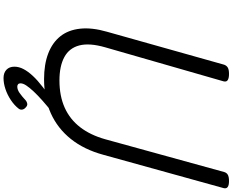

<svg xmlns="http://www.w3.org/2000/svg" viewBox="-132 -910 1286 1061"><g transform="rotate(90 510.5 -380.0)"><path d="M418 19Q336 19 276 -4Q216 -27 181 -71Q146 -115 139 -180.5Q132 -246 156 -329L338 -976Q343 -990 354.5 -996.5Q366 -1003 389 -1003Q412 -1003 423 -996Q434 -989 430 -973L242 -319Q217 -232 231.5 -176Q246 -120 296 -93Q346 -66 425 -66Q511 -66 575.5 -95Q640 -124 683.5 -180.5Q727 -237 750 -319L931 -976Q935 -990 946.5 -996.5Q958 -1003 981 -1003Q1028 -1003 1020 -973L836 -309Q807 -202 748.5 -129Q690 -56 607 -18.5Q524 19 418 19ZM412 243Q383 243 366 227Q349 211 349 183Q349 158 362 133Q375 108 399.5 81.5Q424 55 460.5 27Q497 -1 542 -34L602 -32V-27Q567 1 537.5 27Q508 53 486.5 76Q465 99 453 117Q441 135 441 149Q441 158 446 162.5Q451 167 459 167Q476 167 494 154.5Q512 142 537 119Q543 114 553.5 112Q564 110 575 121Q584 129 586 139Q588 149 582 158Q563 183 533.5 202.5Q504 222 472.5 232.5Q441 243 412 243Z"/></g></svg>

Font: Playwrite AU SA
Style: Regular
Weight: 400
Designer: Veronika Burian, José Scaglione
Foundry: TypeTogether
Version: Version 1.002